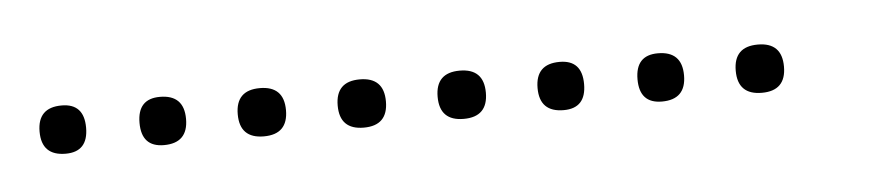

<svg xmlns="http://www.w3.org/2000/svg" viewBox="-22 -320 506 111"><g transform="rotate(-5 231.0 -264.0)"><path d="M14 -250Q0 -250 0 -264Q0 -278 14 -278Q27 -278 27 -264Q27 -250 14 -250ZM71 -250Q58 -250 58 -264Q58 -278 71 -278Q85 -278 85 -264Q85 -250 71 -250ZM129 -250Q115 -250 115 -264Q115 -278 129 -278Q143 -278 143 -264Q143 -250 129 -250ZM187 -250Q173 -250 173 -264Q173 -278 187 -278Q201 -278 201 -264Q201 -250 187 -250ZM245 -250Q231 -250 231 -264Q231 -278 245 -278Q259 -278 259 -264Q259 -250 245 -250ZM303 -250Q289 -250 289 -264Q289 -278 303 -278Q316 -278 316 -264Q316 -250 303 -250ZM360 -250Q347 -250 347 -264Q347 -278 360 -278Q374 -278 374 -264Q374 -250 360 -250ZM418 -250Q404 -250 404 -264Q404 -278 418 -278Q432 -278 432 -264Q432 -250 418 -250Z"/></g></svg>

Font: FRB American Cursive Just Xheight
Style: Italic
Weight: 400
Italic angle: -25°
Version: Version 2.0;Modular Font Editor K font №1